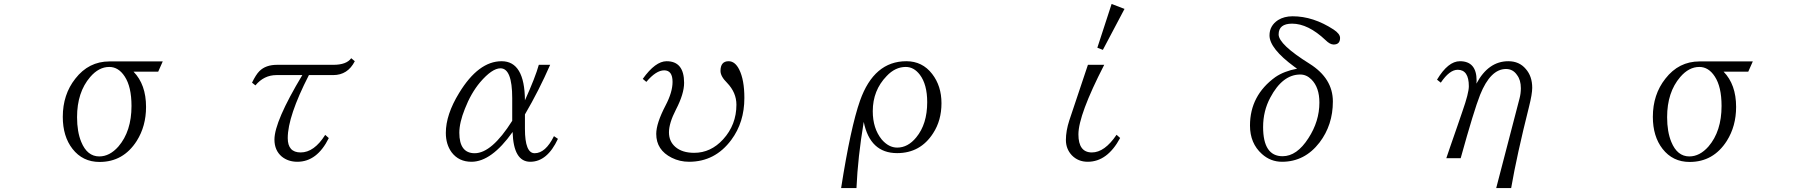

<svg xmlns="http://www.w3.org/2000/svg" viewBox="-20 -850 9040 966"><path d="M775.9 -489.3H651.9Q714.8 -424.8 714.8 -312Q714.8 -215.3 668 -141.1Q600.6 -35.2 481 -35.2Q396 -35.2 344.7 -101.1Q295.9 -163.6 295.9 -262.2Q295.9 -374.5 358.9 -454.1Q426.3 -541 530.8 -541H798.8ZM529.8 -513.2Q477.1 -513.2 433.6 -462.4Q367.7 -385.7 367.7 -260.3Q367.7 -187 388.7 -136.2Q418.5 -63 479.5 -63Q531.7 -63 575.7 -112.8Q641.6 -189.5 641.6 -316.9Q641.6 -413.6 607.4 -465.3Q576.2 -513.2 529.8 -513.2Z M1248 -434.1Q1267.6 -474.6 1285.2 -492.2Q1316.9 -523.9 1374 -523.9H1657.2Q1723.1 -523.9 1747.1 -557.1L1765.1 -542Q1729.5 -472.2 1656.2 -472.2H1534.2Q1427.7 -264.6 1427.7 -155.3Q1427.7 -83 1492.7 -83Q1560.5 -83 1616.2 -171.4L1634.3 -155.3Q1575.2 -36.1 1476.1 -36.1Q1430.2 -36.1 1397.9 -62Q1360.8 -93.3 1360.8 -147.9Q1360.8 -238.8 1501 -472.2H1371.1Q1308.1 -472.2 1265.1 -420.4Z M2787.1 -151.4Q2733.4 -36.1 2647.9 -36.1Q2563.5 -36.1 2559.1 -186Q2452.6 -36.1 2352.1 -36.1Q2288.1 -36.1 2252 -84Q2223.1 -124 2223.1 -181.2Q2223.1 -273.4 2290 -382.3Q2387.2 -542 2503.9 -542Q2619.6 -542 2621.1 -345.2Q2673.8 -461.9 2690.9 -523.9H2748Q2691.9 -395.5 2621.1 -274.4V-202.1Q2621.1 -79.1 2669.9 -79.1Q2724.6 -79.1 2767.1 -165ZM2557.1 -242.2V-356Q2557.1 -506.3 2498 -506.3Q2455.6 -506.3 2395 -435.5Q2349.1 -380.4 2318.8 -302.2Q2291 -232.9 2291 -182.1Q2291 -79.1 2368.2 -79.1Q2454.1 -79.1 2557.1 -242.2Z M3213.9 -453.1Q3277.3 -542 3334 -542Q3421.9 -542 3421.9 -433.1Q3421.9 -377.9 3380.9 -298.8Q3345.7 -230.5 3345.7 -184.1Q3345.7 -138.7 3377.9 -110.8Q3412.1 -81.1 3472.7 -81.1Q3556.2 -81.1 3618.2 -148.9Q3685.1 -222.2 3685.1 -323.2Q3685.1 -384.3 3638.2 -433.1Q3605 -465.8 3605 -493.2Q3605 -542 3646 -542Q3678.2 -542 3699.2 -500Q3725.1 -448.2 3725.1 -356.9Q3725.1 -234.4 3659.2 -146Q3577.6 -36.1 3446.8 -36.1Q3399.9 -36.1 3359.9 -56.2Q3281.7 -95.2 3281.7 -176.3Q3281.7 -229.5 3328.6 -319.3Q3363.8 -386.2 3363.8 -438Q3363.8 -496.1 3321.8 -496.1Q3280.8 -496.1 3231.9 -438Z M4211.9 96.2Q4259.8 -210 4307.1 -343.8Q4377.4 -542 4540 -542Q4620.6 -542 4669.9 -478Q4716.8 -417.5 4716.8 -330.6Q4716.8 -244.1 4674.8 -179.7Q4610.8 -79.6 4493.7 -79.6Q4357.4 -79.6 4325.7 -236.8Q4295.9 -59.1 4289.1 96.2ZM4537.1 -513.2Q4483.9 -513.2 4440.9 -467.3Q4371.1 -395.5 4371.1 -290.5Q4371.1 -204.1 4416 -148.4Q4451.2 -107.4 4494.1 -107.4Q4547.9 -107.4 4589.8 -158.7Q4645 -225.6 4645 -335.9Q4645 -425.3 4607.9 -474.1Q4578.1 -513.2 4537.1 -513.2Z M5453.6 -523.9H5535.6Q5405.8 -271.5 5405.8 -173.8Q5405.8 -83 5473.6 -83Q5537.6 -83 5597.7 -171.9L5615.7 -155.8Q5551.3 -36.1 5452.6 -36.1Q5404.3 -36.1 5372.6 -68.8Q5342.8 -100.6 5342.8 -146Q5342.8 -191.4 5359.9 -244.1ZM5572.8 -830.1 5637.7 -805.2 5528.8 -599.1 5501 -609.9Z M6505.9 -504.4 6492.2 -514.2Q6367.2 -606 6367.2 -671.9Q6367.2 -720.7 6410.2 -749Q6440.9 -768.1 6483.4 -768.1Q6587.4 -768.1 6689.9 -701.2Q6722.2 -679.7 6722.2 -659.2Q6722.2 -626 6689.9 -626Q6671.4 -626 6649.4 -647.9Q6561.5 -731 6481 -731Q6413.1 -731 6413.1 -676.8Q6413.1 -626.5 6568.8 -529.3Q6686 -455.6 6686 -339.4Q6686 -221.2 6619.1 -133.3Q6544.4 -36.1 6430.2 -36.1Q6372.6 -36.1 6329.1 -75.2Q6269 -128.9 6269 -218.3Q6269 -370.1 6397 -462.4Q6440.9 -492.2 6505.9 -504.4ZM6522 -475.1Q6432.6 -475.1 6371.1 -358.9Q6335 -291.5 6335 -210.9Q6335 -64 6433.1 -64Q6504.9 -64 6563 -154.8Q6618.2 -239.7 6618.2 -334Q6618.2 -410.2 6578.1 -450.2Q6553.2 -475.1 6522 -475.1Z M7507.8 96.2 7625 -354Q7631.8 -379.4 7631.8 -406.2Q7631.8 -447.3 7612.8 -472.2Q7592.3 -502.9 7557.1 -502.9Q7479 -502.9 7426.8 -373Q7396 -295.4 7329.1 -54.2H7256.8L7275.9 -110.4Q7288.1 -145.5 7312.5 -215.8Q7330.1 -266.6 7337.9 -290Q7370.1 -381.3 7370.1 -416Q7370.1 -499 7314 -499Q7272.9 -499 7229 -434.1L7210 -449.2Q7265.6 -542 7325.2 -542Q7409.2 -542 7409.2 -444.3Q7409.2 -436 7408.2 -429.2Q7468.3 -542 7568.8 -542Q7624 -542 7656.7 -502.9Q7689 -466.3 7689 -408.2Q7689 -377 7672.9 -313Q7611.8 -70.3 7583 96.2Z M8775.9 -489.3H8651.9Q8714.8 -424.8 8714.8 -312Q8714.8 -215.3 8668 -141.1Q8600.6 -35.2 8481 -35.2Q8396 -35.2 8344.7 -101.1Q8295.9 -163.6 8295.9 -262.2Q8295.9 -374.5 8358.9 -454.1Q8426.3 -541 8530.8 -541H8798.8ZM8529.8 -513.2Q8477.1 -513.2 8433.6 -462.4Q8367.7 -385.7 8367.7 -260.3Q8367.7 -187 8388.7 -136.2Q8418.5 -63 8479.5 -63Q8531.7 -63 8575.7 -112.8Q8641.6 -189.5 8641.6 -316.9Q8641.6 -413.6 8607.4 -465.3Q8576.2 -513.2 8529.8 -513.2Z"/></svg>

Font: I.Ming
Style: Regular
Weight: 400
Designer: Ichiten Fonts Project
Version: Version 5.10 Mar 24, 2018